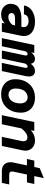

<svg xmlns="http://www.w3.org/2000/svg" viewBox="1240 -1998 771 3290"><g transform="rotate(90 1625.0 -353.5)"><path d="M381 -51Q350 -18 313.5 -3Q277 12 226 12Q175 12 134 -9Q93 -30 69.5 -66.5Q46 -103 46 -147Q46 -246 114.5 -290.5Q183 -335 295 -335H439L443 -352Q446 -364 446 -375Q446 -413 417.5 -435.5Q389 -458 343 -458Q294 -458 263.5 -439Q233 -420 226 -379H75Q81 -434 118.5 -477Q156 -520 216.5 -544Q277 -568 350 -568Q426 -568 482 -545Q538 -522 568 -479.5Q598 -437 598 -379Q598 -350 593 -329L524 0H373ZM270 -111Q310 -111 344 -129Q378 -147 407 -183L416 -227L288 -226Q248 -226 226 -209.5Q204 -193 204 -164Q204 -140 221.5 -125.5Q239 -111 270 -111Z M1143 -413Q1143 -442 1120 -442Q1095 -442 1070 -401L985 0H846L929 -392Q931 -400 931 -412Q931 -427 924.5 -434.5Q918 -442 907 -442Q894 -442 882 -433Q870 -424 859 -404L773 0H634L752 -556H888L878 -501Q901 -533 930 -550.5Q959 -568 989 -568Q1022 -568 1044.5 -549.5Q1067 -531 1074 -497Q1098 -531 1129 -549.5Q1160 -568 1197 -568Q1239 -568 1265 -542.5Q1291 -517 1291 -464Q1291 -441 1285 -409L1198 0H1058L1141 -392Q1143 -400 1143 -413Z M1338 -229Q1338 -331 1378 -408Q1418 -485 1489.5 -526.5Q1561 -568 1654 -568Q1732 -568 1790 -538Q1848 -508 1879.5 -453.5Q1911 -399 1911 -327Q1911 -225 1871 -148Q1831 -71 1760 -29.5Q1689 12 1596 12Q1517 12 1459 -18Q1401 -48 1369.5 -102.5Q1338 -157 1338 -229ZM1600 -114Q1645 -114 1679.5 -139.5Q1714 -165 1733 -211.5Q1752 -258 1752 -321Q1752 -357 1739 -384.5Q1726 -412 1703 -427Q1680 -442 1650 -442Q1605 -442 1570 -416.5Q1535 -391 1516 -344.5Q1497 -298 1497 -235Q1497 -199 1510 -171.5Q1523 -144 1546.5 -129Q1570 -114 1600 -114Z M2401 -370Q2401 -402 2384.5 -420Q2368 -438 2338 -438Q2299 -438 2263 -415Q2227 -392 2182 -338L2110 0H1954L2072 -556H2223L2213 -496Q2252 -534 2294 -551Q2336 -568 2388 -568Q2438 -568 2477.5 -547.5Q2517 -527 2539.5 -490Q2562 -453 2562 -403Q2562 -379 2556 -352L2481 0H2325L2398 -342Q2401 -357 2401 -370Z M2760 -148Q2760 -173 2766 -200L2815 -430H2705L2732 -556H2842L2862 -649L3033 -719L2998 -556H3133L3106 -430H2971L2922 -200Q2919 -185 2919 -172Q2919 -148 2933.5 -137Q2948 -126 2981 -126H3141L3114 0H2911Q2864 0 2830 -18.5Q2796 -37 2778 -70.5Q2760 -104 2760 -148Z"/></g></svg>

Font: Azeret Mono
Style: Bold Italic
Weight: 700
Italic angle: -12°
Designer: Martin Vácha
Foundry: Displaay
Version: Version 1.000; Glyphs 3.0.3, build 3074